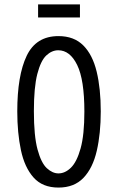

<svg xmlns="http://www.w3.org/2000/svg" viewBox="-20 -835 533 867"><path d="M244 12Q172 12 131.5 -33.5Q91 -79 74.5 -157Q58 -235 58 -332Q58 -494 100.5 -583Q143 -672 244 -672Q314 -672 356 -630Q398 -588 416.5 -511.5Q435 -435 435 -332Q435 -232 417 -154Q399 -76 357 -32Q315 12 244 12ZM244 -52Q274 -52 300.5 -78Q327 -104 344 -165Q361 -226 361 -331Q361 -475 328.5 -541.5Q296 -608 243 -608Q214 -608 189 -584.5Q164 -561 148.5 -501Q133 -441 133 -333Q133 -221 149.5 -160Q166 -99 191.5 -75.5Q217 -52 244 -52ZM152 -756V-815H341V-756Z"/></svg>

Font: Bricolage Grotesque 10pt Condensed Light
Style: Regular
Weight: 300
Width: 3
Designer: Mathieu Triay
Foundry: Atelier Triay
Version: Version 1.000; ttfautohint (v1.8.4.7-5d5b);gftools[0.9.32]